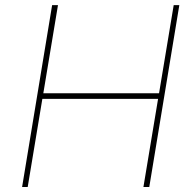

<svg xmlns="http://www.w3.org/2000/svg" viewBox="-20 -748 775 768"><path d="M68.4 0 188.5 -727.5H211.9L153.3 -375H616.2L674.8 -727.5H697.3L577.1 0H553.7L612.3 -352.5H149.4L90.8 0Z"/></svg>

Font: Inter Tight Thin
Style: Italic
Weight: 250
Italic angle: -9.39999°
Designer: Rasmus Andersson
Foundry: rsms
Version: Version 3.004